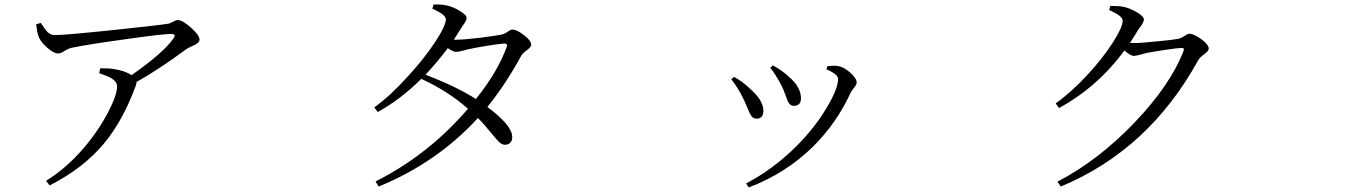

<svg xmlns="http://www.w3.org/2000/svg" viewBox="-20 -779 6040 848"><path d="M199.2 40 183.6 19.5Q272.5 -35.2 350.6 -126Q416 -203.1 459 -286.1Q497.1 -360.4 497.1 -397.5Q497.1 -417 473.6 -432.6Q457 -442.4 418 -456.1L422.9 -477.5Q467.8 -477.5 485.4 -473.6Q533.2 -465.8 561.5 -447.3Q700.2 -544.9 744.1 -606.4Q753.9 -620.1 751 -624.5Q748 -628.9 732.4 -628.9Q697.3 -628.9 539.1 -606.4Q381.8 -585 298.8 -568.4Q279.3 -564.5 261.7 -551.8Q248 -543 236.3 -543Q218.8 -543 191.4 -565.9Q164.1 -588.9 152.3 -612.3Q145.5 -627 140.6 -665Q139.6 -669.9 139.6 -671.9L160.2 -677.7Q162.1 -675.8 165 -670.9Q180.7 -646.5 189.5 -637.7Q204.1 -624 221.7 -624Q264.6 -624 472.7 -645.5Q668.9 -666 719.7 -673.8Q729.5 -674.8 743.2 -682.6Q756.8 -690.4 765.6 -690.4Q786.1 -690.4 823.7 -656.7Q861.3 -623 861.3 -603.5Q861.3 -588.9 828.1 -575.2Q808.6 -566.4 800.8 -560.5Q683.6 -473.6 583 -417Q583 -410.2 580.1 -401.4Q522.5 -245.1 439.5 -145.5Q348.6 -36.1 199.2 40Z M1652.3 44.9 1638.7 22.5Q1873 -95.7 2046.9 -298.8Q1958 -377 1840.8 -430.7Q1749 -339.8 1648.4 -284.2L1632.8 -304.7Q1704.1 -355.5 1781.2 -441.4Q1851.6 -517.6 1900.4 -591.3Q1949.2 -665 1949.2 -693.4Q1949.2 -714.8 1889.6 -740.2L1894.5 -758.8Q1927.7 -760.7 1953.1 -754.9Q1983.4 -748 2011.7 -730.5Q2041 -712.9 2041 -699.2Q2041 -689.5 2028.3 -671.9Q2018.6 -658.2 2012.7 -648.4Q1998 -624 1984.4 -603.5H1994.1Q2026.4 -603.5 2101.6 -612.3Q2169.9 -621.1 2193.4 -626Q2208 -628.9 2223.6 -639.6Q2235.4 -648.4 2243.2 -648.4Q2262.7 -648.4 2293.9 -624Q2326.2 -599.6 2326.2 -581.1Q2326.2 -571.3 2306.6 -557.1Q2287.1 -543 2281.2 -531.2Q2214.8 -409.2 2132.8 -306.6Q2242.2 -224.6 2242.2 -174.8Q2243.2 -159.2 2234.4 -149.4Q2225.6 -139.6 2210 -139.6Q2198.2 -139.6 2185.5 -150.4Q2177.7 -158.2 2155.3 -184.6Q2120.1 -228.5 2090.8 -257.8Q1910.2 -60.5 1652.3 44.9ZM2082 -341.8Q2177.7 -460.9 2217.8 -571.3Q2223.6 -586.9 2207 -586.9Q2181.6 -585 2127.9 -576.2Q2074.2 -567.4 2047.9 -561.5Q2042 -560.5 2030.3 -556.6Q2003.9 -549.8 1994.1 -549.8Q1981.4 -549.8 1958 -566.4Q1909.2 -502 1859.4 -449.2Q1996.1 -396.5 2082 -341.8Z M3287.1 48.8 3275.4 31.2Q3394.5 -31.2 3496.1 -131.8Q3580.1 -215.8 3633.8 -307.6Q3681.6 -388.7 3681.6 -429.7Q3681.6 -451.2 3629.9 -472.7L3634.8 -487.3Q3635.7 -487.3 3638.7 -487.3Q3667 -490.2 3680.7 -487.3Q3707 -483.4 3735.4 -458Q3763.7 -432.6 3763.7 -414.1Q3763.7 -405.3 3752 -391.6Q3741.2 -377.9 3736.3 -368.2Q3675.8 -236.3 3573.2 -133.8Q3452.1 -13.7 3287.1 48.8ZM3321.3 -254.9Q3306.6 -254.9 3297.9 -267.6Q3292 -275.4 3281.2 -301.8Q3270.5 -329.1 3261.7 -345.7Q3239.3 -391.6 3210 -428.7L3221.7 -439.5Q3255.9 -421.9 3290 -389.6Q3351.6 -336.9 3351.6 -290Q3351.6 -254.9 3321.3 -254.9ZM3485.4 -311.5Q3471.7 -311.5 3463.9 -324.2Q3458 -332 3450.2 -356.4Q3440.4 -383.8 3432.6 -399.4Q3404.3 -453.1 3381.8 -479.5L3393.6 -490.2Q3436.5 -466.8 3465.8 -438.5Q3517.6 -394.5 3517.6 -344.7Q3517.6 -311.5 3485.4 -311.5Z M4665 44.9 4650.4 23.4Q4834 -72.3 4994.1 -241.2Q5148.4 -403.3 5207 -552.7Q5212.9 -567.4 5199.2 -567.4Q5184.6 -567.4 5126 -558.6Q5073.2 -550.8 5043 -544.9Q5036.1 -543 5022.5 -539.1Q4997.1 -532.2 4988.3 -532.2Q4972.7 -532.2 4946.3 -555.7Q4826.2 -393.6 4657.2 -301.8L4642.6 -322.3Q4714.8 -374 4787.1 -453.1Q4851.6 -523.4 4895.5 -591.8Q4938.5 -659.2 4938.5 -687.5Q4938.5 -709 4878.9 -734.4L4883.8 -752.9Q4920.9 -752.9 4942.4 -749Q4971.7 -742.2 5002 -724.6Q5032.2 -706.1 5032.2 -693.4Q5032.2 -682.6 5018.6 -663.1Q5008.8 -651.4 5003.9 -642.6Q5002 -638.7 4997.1 -630.9Q4979.5 -602.5 4970.7 -589.8Q4977.5 -588.9 4989.3 -588.9Q5021.5 -588.9 5093.8 -596.7Q5158.2 -602.5 5183.6 -607.4Q5197.3 -610.4 5212.9 -621.1Q5225.6 -629.9 5233.4 -629.9Q5252.9 -629.9 5285.2 -606.4Q5318.4 -582 5318.4 -564.5Q5318.4 -553.7 5298.8 -539.6Q5279.3 -525.4 5272.5 -513.7Q5053.7 -116.2 4665 44.9Z"/></svg>

Font: Bpmf Zihi Box R
Style: R
Weight: 400
Foundry: But Ko
Version: Version 1.320